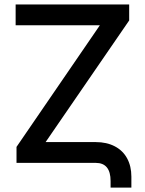

<svg xmlns="http://www.w3.org/2000/svg" viewBox="-20 -727 649 857"><path d="M49.8 -707H556.6V-635.7L183.6 -92.8H407.2Q456.5 -92.8 492.7 -73.7Q528.8 -54.7 547.6 -19.8Q566.4 15.1 566.4 61.5V110.4H473.6V81.1Q473.6 0 407.2 0H53.7V-71.3L425.8 -614.3H49.8Z"/></svg>

Font: Pretendard Medium
Style: Regular
Weight: 500
Designer: Base glyphs from Inter by Rasmus Andersson; Hangeul glyphs from Noto Sans CJK(Source Han Sans) by Jang Soo-young and Kan
Foundry: Kil Hyung-jin
Version: Version 1.309